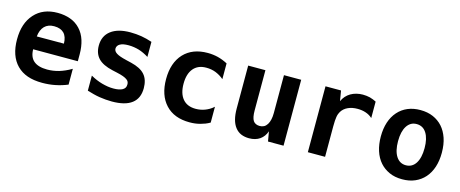

<svg xmlns="http://www.w3.org/2000/svg" viewBox="-37 -1043 3687 1539"><g transform="rotate(15 1806.0 -273.5)"><path d="M324.7 14.2Q253.4 14.2 201.4 -4.2Q149.4 -22.5 112.8 -59.6Q40 -133.8 40 -270.5Q40 -338.9 57.4 -391.1Q74.7 -443.4 109.9 -482.4Q179.2 -560.1 301.3 -560.1Q358.9 -560.1 406.7 -542.7Q454.6 -525.4 489.3 -488.3Q523.9 -451.2 540 -399.7Q556.2 -348.1 556.2 -285.2V-227.1H185.5Q186.5 -162.1 223.6 -130.9Q261.2 -99.1 335.4 -99.1Q384.8 -99.1 433.1 -113.3Q455.6 -120.1 480.5 -130.9Q505.4 -141.6 533.2 -158.2V-26.9Q483.4 -6.3 431.6 3.9Q405.3 9.3 378.2 11.7Q351.1 14.2 324.7 14.2ZM412.1 -334.5Q411.1 -391.6 383.3 -420.4Q370.1 -434.1 349.4 -441.7Q328.6 -449.2 301.3 -449.2Q251 -449.2 221.7 -419.4Q192.4 -389.2 187 -334Z M902.8 14.2Q877.9 14.2 851.3 12Q824.7 9.8 799.8 5.9Q774.9 2 748.3 -4.9Q721.7 -11.7 694.8 -20V-145Q742.7 -117.7 791.5 -104Q816.4 -97.2 839.6 -93.5Q862.8 -89.8 887.7 -89.8Q936 -89.8 962.4 -104.5Q975.1 -111.8 981.7 -122.3Q988.3 -132.8 988.3 -149.9Q988.3 -161.1 984.6 -170.4Q981 -179.7 969.2 -188.5Q957.5 -197.3 936.8 -205.1Q916 -212.9 882.8 -220.2L843.3 -229Q761.2 -247.6 723.6 -287.1Q686 -327.1 686 -392.1Q686 -472.2 743.2 -516.1Q800.3 -560.1 904.3 -560.1Q927.7 -560.1 952.1 -558.1Q976.6 -556.2 996.6 -552.7Q1016.6 -549.3 1041 -543.2Q1065.4 -537.1 1085.9 -529.8V-404.8Q1065.9 -417.5 1044.7 -427.5Q1023.4 -437.5 1003.9 -443.4Q984.4 -449.2 962.2 -452.6Q939.9 -456.1 916 -456.1Q894 -456.1 876.5 -452.9Q858.9 -449.7 846.2 -442.4Q833.5 -435.5 827.4 -425Q821.3 -414.6 821.3 -403.3Q821.3 -381.3 846.2 -365.7Q871.1 -350.1 925.8 -337.4L931.2 -335.9L972.2 -326.2Q1010.7 -316.9 1039.6 -302.2Q1068.4 -287.6 1086.9 -266.6Q1105.5 -245.6 1114.3 -217Q1123 -188.5 1123 -154.8Q1123 -70.3 1067.9 -28.3Q1040 -6.8 998.3 3.7Q956.5 14.2 902.8 14.2Z M1546.9 14.2Q1418.5 14.2 1347.7 -62Q1276.4 -138.7 1276.4 -272.9Q1276.4 -407.7 1348.1 -484.9Q1419.9 -561 1545.4 -561Q1590.3 -561 1631.3 -550.8Q1671.9 -540.5 1712.4 -519V-388.2Q1696.8 -401.9 1679 -412.4Q1661.1 -422.9 1644 -429.7Q1627 -436.5 1606.9 -440.2Q1586.9 -443.8 1565.9 -443.8Q1529.3 -443.8 1503.2 -432.4Q1477.1 -420.9 1459 -399.4Q1421.4 -354.5 1421.4 -272.9Q1421.4 -191.4 1459 -147Q1496.1 -103 1566.4 -103Q1607.4 -103 1644 -117.2Q1659.7 -123 1677.5 -133.3Q1695.3 -143.6 1712.4 -159.2V-27.8Q1692.9 -16.6 1674.1 -9.3Q1655.3 -2 1634.8 3.4Q1614.3 8.8 1593.3 11.5Q1572.3 14.2 1546.9 14.2Z M2041 14.2Q2004.4 14.2 1974.9 2Q1945.3 -10.3 1924.3 -37.6Q1884.3 -89.4 1884.3 -190.9V-546.9H2027.3V-212.9Q2027.3 -153.8 2043.9 -128.4Q2052.2 -115.7 2066.2 -109.4Q2080.1 -103 2098.1 -103Q2116.7 -103 2132.3 -110.8Q2147.9 -118.7 2159.7 -137.2Q2181.2 -171.9 2181.2 -232.9V-546.9H2324.2V0H2195.3L2181.2 -81.1Q2165.5 -35.6 2129.9 -10.7Q2093.3 14.2 2041 14.2Z M2525.9 -546.9H2654.8L2668.9 -461.9Q2690.4 -509.3 2733.4 -534.7Q2755.4 -547.4 2780.8 -553.7Q2806.2 -560.1 2833.5 -560.1Q2848.1 -560.1 2863.8 -558.3Q2879.4 -556.6 2892.6 -553.2Q2906.7 -549.3 2920.9 -543.7Q2935.1 -538.1 2945.8 -532.2V-396Q2922.4 -417.5 2891.1 -428.2Q2875.5 -433.6 2858.2 -436.3Q2840.8 -439 2822.3 -439Q2776.4 -439 2742.7 -423.3Q2708.5 -407.7 2689.9 -377.4Q2685.1 -369.6 2680.7 -358.4Q2676.3 -347.2 2673.8 -332Q2671.4 -317.9 2670.2 -299.3Q2668.9 -280.8 2668.9 -252V0H2525.9Z M3311.5 14.2Q3249 14.2 3203.1 -7.1Q3157.2 -28.3 3126.5 -63Q3092.3 -101.6 3075.2 -155.3Q3058.1 -209 3058.1 -273.4Q3058.1 -338.9 3075.4 -391.8Q3092.8 -444.8 3126.5 -482.9Q3160.2 -521 3206.8 -540.5Q3253.4 -560.1 3311 -560.1Q3371.1 -560.1 3417.5 -539.8Q3463.9 -519.5 3496.1 -483.4Q3528.3 -447.3 3546.4 -394.8Q3564.5 -342.3 3564.5 -272.9Q3564.5 -207.5 3547.4 -154.8Q3530.3 -102.1 3496.6 -63.5Q3464.4 -26.9 3417.7 -6.3Q3371.1 14.2 3311.5 14.2ZM3311 -102.1Q3362.8 -102.1 3392.1 -147Q3421.4 -192.4 3421.4 -273.4Q3421.4 -353.5 3392.1 -398.9Q3377 -422.4 3356.4 -433.1Q3335.9 -443.8 3311 -443.8Q3283.7 -443.8 3263.9 -431.9Q3244.1 -419.9 3230.5 -398.9Q3201.2 -353.5 3201.2 -273.4Q3201.2 -192.4 3230.5 -147Q3259.8 -102.1 3311 -102.1Z"/></g></svg>

Font: Hack
Style: Bold
Weight: 700
Monospace: yes
Designer: Christopher Simpkins
Foundry: Christopher Simpkins
Version: Version 2.017